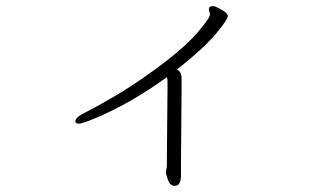

<svg xmlns="http://www.w3.org/2000/svg" viewBox="-20 -553 1040 627"><path d="M556 53 551 54Q532 54 526 26Q523 16 522 14V11Q522 3 525 -9V-43L527 -258V-290Q527 -293 525 -301Q408 -216 291 -167Q248 -149 237 -149Q226 -149 226 -158Q226 -167 246 -179Q359 -237 446 -297.5Q533 -358 582.5 -403.5Q632 -449 662 -495Q666 -503 666 -506L662 -520Q662 -530 667 -531.5Q672 -533 676.5 -533Q681 -533 693 -527Q724 -512 724 -500.5Q724 -489 684 -441.5Q644 -394 558 -326Q573 -318 573 -298V-259L571 -20V19Q571 50 556 53Z"/></svg>

Font: LXGW WenKai Lite Light
Style: Regular
Weight: 300
Designer: LXGW / Fontworks Inc.
Foundry: LXGW / Fontworks Inc.
Version: Version 1.511; March 25, 2025